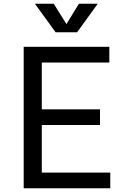

<svg xmlns="http://www.w3.org/2000/svg" viewBox="-20 -1009 671 1029"><path d="M107 0ZM571 -84V0H107V-758H566V-674H204V-423H516V-339H204V-84ZM504 -989 393 -836H278L167 -989H268L336 -880L403 -989Z"/></svg>

Font: Biryani
Style: Regular
Weight: 400
Designer: Dan Reynolds and Mathieu Reguer
Foundry: Dan Reynolds and Mathieu Reguer
Version: Version 1.004; ttfautohint (v1.1) -l 5 -r 5 -G 72 -x 0 -D la